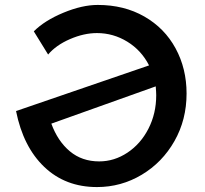

<svg xmlns="http://www.w3.org/2000/svg" viewBox="-20 -756 831 778"><path d="M736 -377Q736 -271 687 -184.5Q638 -98 554.5 -48Q471 2 373 2Q245 2 159.5 -79.5Q74 -161 45 -306L584 -491Q553 -552 496 -587Q439 -622 373 -622Q320 -622 263.5 -597.5Q207 -573 175 -535L117 -629Q161 -673 237 -704.5Q313 -736 376 -736Q483 -736 565 -689Q647 -642 691.5 -560Q736 -478 736 -377ZM613 -370Q613 -382 611 -406L188 -255Q214 -184 263 -143Q312 -102 382 -102Q443 -102 496.5 -137.5Q550 -173 581.5 -234.5Q613 -296 613 -370Z"/></svg>

Font: Josefin Sans SemiBold
Style: Regular
Weight: 600
Designer: Santiago Orozco
Foundry: Typemade
Version: Version 2.000